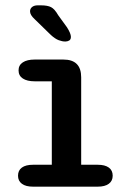

<svg xmlns="http://www.w3.org/2000/svg" viewBox="-20 -699 474 719"><path d="M103.5 0Q76.5 0 62 -10.8Q47.5 -21.5 47.5 -41Q47.5 -61 62 -71.5Q76.5 -82 103.5 -82H174V-394.5H110Q81.5 -394.5 65.5 -405Q49.5 -415.5 49.5 -435.5Q49.5 -455 65.5 -465.5Q81.5 -476 110 -476H217.5Q284 -476 284 -409.5V-82H346Q373 -82 387.5 -71.5Q402 -61 402 -41Q402 -21.5 387.5 -10.8Q373 0 346 0ZM224.5 -543.5Q213 -543.5 199.8 -548.5Q186.5 -553.5 170.5 -568L109.5 -627.5Q92.5 -643 92.5 -656.5Q92.5 -666.5 100.2 -672.8Q108 -679 121 -679H133.5Q158 -679 171.2 -672.2Q184.5 -665.5 198 -642L231 -596.5Q245.5 -573.5 245.5 -561Q245.5 -551 239 -547.2Q232.5 -543.5 224.5 -543.5Z"/></svg>

Font: Sono Medium
Style: Regular
Weight: 500
Designer: Tyler Finck
Foundry: Tyler Finck
Version: Version 2.112